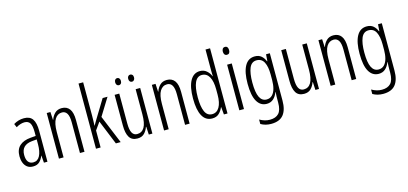

<svg xmlns="http://www.w3.org/2000/svg" viewBox="-78 -1341 4591 2163"><g transform="rotate(-15 2217.0 -259.5)"><path d="M195 -542Q264 -542 294.5 -497.5Q325 -453 325 -360V0H284L277 -84H275Q260 -44 232.5 -17Q205 10 156 10Q114 10 87.5 -11Q61 -32 48.5 -66Q36 -100 36 -140Q36 -219 81.5 -261Q127 -303 211 -310L272 -315V-358Q272 -433 252.5 -464.5Q233 -496 189 -496Q168 -496 143.5 -489Q119 -482 91 -465L73 -507Q130 -542 195 -542ZM217 -269Q91 -257 91 -141Q91 -88 111.5 -61Q132 -34 170 -34Q222 -34 247.5 -83.5Q273 -133 273 -216V-274Z M635 -542Q694 -542 725.5 -500Q757 -458 757 -370V0H704V-357Q704 -428 684 -461Q664 -494 626 -494Q573 -494 543 -445.5Q513 -397 513 -295V0H459V-532H502L507 -440H510Q524 -482 554.5 -512Q585 -542 635 -542Z M945 -372Q945 -341 944 -313Q943 -285 942 -255H944Q953 -271 960.5 -284Q968 -297 977 -312L1111 -532H1168L1043 -330L1179 0H1123L1007 -285L945 -198V0H891V-760H945Z M1549 -532V0H1507L1502 -92H1498Q1484 -50 1454.5 -20Q1425 10 1374 10Q1308 10 1279.5 -37.5Q1251 -85 1251 -173V-532H1305V-185Q1305 -109 1324.5 -74Q1344 -39 1383 -39Q1439 -39 1467.5 -88Q1496 -137 1496 -240V-532ZM1293 -666Q1293 -685 1302.5 -696Q1312 -707 1327 -707Q1341 -707 1350.5 -696Q1360 -685 1360 -666Q1360 -645 1350.5 -634.5Q1341 -624 1327 -624Q1312 -624 1302.5 -635Q1293 -646 1293 -666ZM1445 -666Q1445 -685 1454.5 -696Q1464 -707 1479 -707Q1493 -707 1503 -696.5Q1513 -686 1513 -666Q1513 -646 1503 -635Q1493 -624 1479 -624Q1464 -624 1454.5 -635Q1445 -646 1445 -666Z M1861 -542Q1920 -542 1951.5 -500Q1983 -458 1983 -370V0H1930V-357Q1930 -428 1910 -461Q1890 -494 1852 -494Q1799 -494 1769 -445.5Q1739 -397 1739 -295V0H1685V-532H1728L1733 -440H1736Q1750 -482 1780.5 -512Q1811 -542 1861 -542Z M2246 10Q2170 10 2131.5 -59.5Q2093 -129 2093 -262Q2093 -398 2133 -470Q2173 -542 2247 -542Q2293 -542 2325 -514Q2357 -486 2371 -449H2374Q2373 -469 2372.5 -486Q2372 -503 2372 -520V-760H2425V0H2383L2375 -87H2372Q2356 -48 2326 -19Q2296 10 2246 10ZM2257 -37Q2312 -37 2342 -88.5Q2372 -140 2372 -233V-295Q2372 -390 2342.5 -442Q2313 -494 2257 -494Q2202 -494 2175 -434.5Q2148 -375 2148 -262Q2148 -153 2174 -95Q2200 -37 2257 -37Z M2591 -732Q2610 -732 2618.5 -719Q2627 -706 2627 -686Q2627 -640 2591 -640Q2573 -640 2563.5 -652.5Q2554 -665 2554 -686Q2554 -706 2563 -719Q2572 -732 2591 -732ZM2617 -532V0H2563V-532Z M2887 -542Q2933 -542 2962 -517.5Q2991 -493 3007 -453H3011L3017 -532H3061V20Q3061 128 3015.5 184.5Q2970 241 2871 241Q2805 241 2751 210V158Q2781 175 2809.5 183.5Q2838 192 2870 192Q2938 192 2973 154.5Q3008 117 3008 30V-2Q3008 -21 3008.5 -43.5Q3009 -66 3011 -93H3008Q2991 -46 2959.5 -18Q2928 10 2882 10Q2809 10 2769.5 -58Q2730 -126 2730 -264Q2730 -398 2769.5 -470Q2809 -542 2887 -542ZM2895 -494Q2836 -494 2810.5 -432.5Q2785 -371 2785 -264Q2785 -147 2812 -92.5Q2839 -38 2893 -38Q2933 -38 2958.5 -64Q2984 -90 2996 -134.5Q3008 -179 3008 -233V-300Q3008 -389 2981.5 -441.5Q2955 -494 2895 -494Z M3492 -532V0H3450L3445 -92H3441Q3427 -50 3397.5 -20Q3368 10 3317 10Q3251 10 3222.5 -37.5Q3194 -85 3194 -173V-532H3248V-185Q3248 -109 3267.5 -74Q3287 -39 3326 -39Q3382 -39 3410.5 -88Q3439 -137 3439 -240V-532Z M3804 -542Q3863 -542 3894.5 -500Q3926 -458 3926 -370V0H3873V-357Q3873 -428 3853 -461Q3833 -494 3795 -494Q3742 -494 3712 -445.5Q3682 -397 3682 -295V0H3628V-532H3671L3676 -440H3679Q3693 -482 3723.5 -512Q3754 -542 3804 -542Z M4193 -542Q4239 -542 4268 -517.5Q4297 -493 4313 -453H4317L4323 -532H4367V20Q4367 128 4321.5 184.5Q4276 241 4177 241Q4111 241 4057 210V158Q4087 175 4115.5 183.5Q4144 192 4176 192Q4244 192 4279 154.5Q4314 117 4314 30V-2Q4314 -21 4314.5 -43.5Q4315 -66 4317 -93H4314Q4297 -46 4265.5 -18Q4234 10 4188 10Q4115 10 4075.5 -58Q4036 -126 4036 -264Q4036 -398 4075.5 -470Q4115 -542 4193 -542ZM4201 -494Q4142 -494 4116.5 -432.5Q4091 -371 4091 -264Q4091 -147 4118 -92.5Q4145 -38 4199 -38Q4239 -38 4264.5 -64Q4290 -90 4302 -134.5Q4314 -179 4314 -233V-300Q4314 -389 4287.5 -441.5Q4261 -494 4201 -494Z"/></g></svg>

Font: Noto Sans Ethiopic ExtraCondensed Light
Style: Regular
Weight: 300
Width: 2
Designer: Monotype Design Team
Foundry: Monotype Imaging Inc.
Version: Version 2.102; ttfautohint (v1.8.4.7-5d5b)